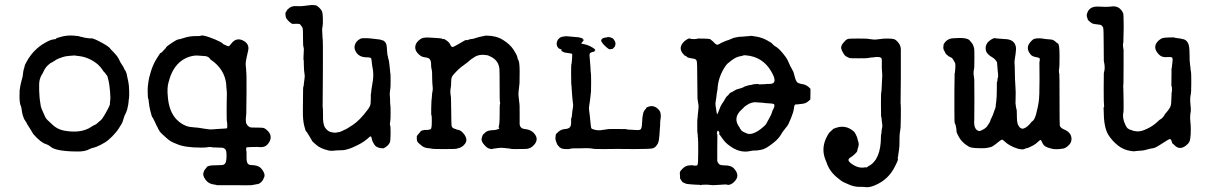

<svg xmlns="http://www.w3.org/2000/svg" viewBox="-20 -588 4963 787"><path d="M183 -422Q196 -427 202.5 -427Q209 -427 209.5 -429.5Q210 -432 233.5 -438Q257 -444 281.5 -442Q306 -440 307.5 -438.5Q309 -437 312 -437Q315 -437 321.5 -435Q328 -433 334 -432.5Q340 -432 345.5 -431Q351 -430 353 -431Q360 -432 384 -420Q429 -397 433 -387Q434 -386 446 -373.5Q458 -361 461 -356Q464 -351 466 -348Q468 -345 471 -338Q474 -331 479 -324Q484 -317 487.5 -310Q491 -303 491 -302Q497 -296 500 -281Q503 -266 506 -252.5Q509 -239 509.5 -214.5Q510 -190 508.5 -183.5Q507 -177 507 -170Q507 -163 501 -138L494 -120Q493 -121 489 -109.5Q485 -98 483.5 -92Q482 -86 476.5 -77Q471 -68 465.5 -59.5Q460 -51 454.5 -45Q449 -39 445.5 -35Q442 -31 439.5 -28.5Q437 -26 425.5 -15.5Q414 -5 393 5.5Q372 16 363.5 17.5Q355 19 347 23Q329 34 293 33Q208 32 187 13Q180 7 172 4Q147 -3 117 -38Q113 -43 113 -44Q113 -45 109 -51Q105 -57 102.5 -61.5Q100 -66 95.5 -72.5Q91 -79 89 -84Q87 -89 83 -93.5Q79 -98 74.5 -112Q70 -126 69 -137Q68 -148 66 -152Q60 -165 60 -190.5Q60 -216 60.5 -218Q61 -220 62 -227.5Q63 -235 63.5 -236.5Q64 -238 65 -244Q66 -250 69 -260Q72 -270 72.5 -273.5Q73 -277 74 -283Q75 -289 75 -292Q75 -295 76 -298Q77 -301 77 -302.5Q77 -304 79 -309Q81 -314 81 -317.5Q81 -321 89 -335Q121 -394 183 -422ZM381 -324Q346 -353 305 -358Q292 -359 289 -360Q286 -361 283.5 -360.5Q281 -360 264.5 -359Q248 -358 237 -354Q226 -350 220 -348Q214 -346 203 -338.5Q192 -331 190 -331Q188 -331 177 -321Q166 -311 160 -298Q154 -285 152 -283Q141 -265 140.5 -243.5Q140 -222 140.5 -218Q141 -214 141.5 -200.5Q142 -187 143.5 -177.5Q145 -168 146.5 -157Q148 -146 156 -129.5Q164 -113 165 -109.5Q166 -106 171 -100Q176 -94 179 -92Q182 -90 195 -77Q218 -55 253 -51Q301 -44 335 -58Q340 -60 342 -61Q344 -62 345 -62.5Q346 -63 351.5 -66.5Q357 -70 362 -73Q367 -76 370.5 -77Q374 -78 379.5 -83.5Q385 -89 385.5 -89Q386 -89 392 -94Q398 -99 405 -111Q412 -123 412.5 -123.5Q413 -124 421 -139Q429 -154 430 -158.5Q431 -163 431 -167Q431 -171 431 -172Q434 -184 431 -214.5Q428 -245 425.5 -254.5Q423 -264 421.5 -271Q420 -278 417 -280.5Q414 -283 412 -287Q410 -291 408.5 -291Q407 -291 400 -302Q393 -313 381 -324Z M802 -441Q808 -446 837.5 -435.5Q867 -425 880.5 -417.5Q894 -410 894 -408.5Q894 -407 896.5 -406.5Q899 -406 905.5 -402.5Q912 -399 916 -398.5Q920 -398 927 -408Q947 -435 974 -423Q1004 -409 997 -380Q993 -362 991.5 -355.5Q990 -349 988.5 -340Q987 -331 987 -324.5Q987 -318 988 -313Q989 -308 989 -303Q989 -298 989 -296Q991 -293 990.5 -209.5Q990 -126 989.5 -123.5Q989 -121 989 -116.5Q989 -112 988 -105.5Q987 -99 988 -89.5Q989 -80 990 -80.5Q991 -81 991 -81Q991 -77 996.5 -72Q1002 -67 1006 -66Q1010 -65 1030 -65Q1050 -65 1058 -64Q1066 -63 1077.5 -51.5Q1089 -40 1089.5 -27Q1090 -14 1081 -1.5Q1072 11 1061.5 13.5Q1051 16 1045.5 15Q1040 14 1015 14.5Q990 15 989.5 17Q989 19 989 25Q989 31 990 31Q991 31 990.5 50.5Q990 70 993 77.5Q996 85 1001.5 87Q1007 89 1018 89Q1042 91 1052 104Q1067 123 1064 135Q1056 161 1036 167Q1036 166 1032.5 167Q1029 168 1022.5 169Q1016 170 1011 171Q1006 172 938 171H870Q864 169 855 168Q834 165 822 148Q808 129 816 115Q817 113 816.5 112.5Q816 112 818.5 109Q821 106 821 105.5Q821 105 824 102Q827 99 828 97Q831 90 860.5 89.5Q890 89 894 88Q898 87 902 83Q908 77 908.5 53.5Q909 30 904 24.5Q899 19 894 18Q889 17 877 17L850 16L849 15Q834 14 830.5 15.5Q827 17 803 17Q737 17 704 2Q701 1 689.5 -4Q678 -9 668 -17.5Q658 -26 654 -30Q650 -34 644.5 -38.5Q639 -43 634 -50.5Q629 -58 628.5 -60Q628 -62 625.5 -66.5Q623 -71 622.5 -72Q622 -73 620 -77Q618 -81 616.5 -85Q615 -89 612.5 -93Q610 -97 608.5 -101Q607 -105 604.5 -107.5Q602 -110 596.5 -132.5Q591 -155 590 -169Q589 -183 587.5 -184Q586 -185 585.5 -205.5Q585 -226 586 -233.5Q587 -241 588.5 -254Q590 -267 598.5 -295Q607 -323 622 -347.5Q637 -372 639 -371.5Q641 -371 644.5 -375Q648 -379 654 -385Q660 -391 661.5 -394.5Q663 -398 684 -412Q705 -426 711 -426.5Q717 -427 729 -431Q756 -440 778.5 -440Q801 -440 802 -441ZM794 -360Q777 -362 755 -355Q710 -340 686 -293Q678 -276 675.5 -266.5Q673 -257 671 -251Q664 -229 668 -190Q673 -131 703 -99Q727 -74 757 -68Q764 -67 775 -66Q791 -65 792 -64.5Q793 -64 798.5 -63.5Q804 -63 805 -62.5Q806 -62 811 -61.5Q816 -61 828.5 -59Q841 -57 848.5 -57.5Q856 -58 867 -59Q878 -60 891.5 -60.5Q905 -61 907.5 -61.5Q910 -62 911 -64Q912 -69 911.5 -74Q911 -79 911 -84Q911 -89 910 -89.5Q909 -90 909 -138Q909 -186 909.5 -186.5Q910 -187 910 -200Q910 -213 909.5 -213.5Q909 -214 908 -230Q907 -292 858 -333Q847 -342 844 -343.5Q841 -345 841.5 -346Q842 -347 835.5 -352.5Q829 -358 815 -358.5Q801 -359 794 -360Z M1304 -118Q1303 -80 1311.5 -66.5Q1320 -53 1332 -48Q1348 -43 1358 -44.5Q1368 -46 1368.5 -46.5Q1369 -47 1371.5 -47Q1374 -47 1376 -48.5Q1378 -50 1382 -51Q1386 -52 1387.5 -53.5Q1389 -55 1389 -55Q1395 -55 1425.5 -75.5Q1456 -96 1486 -137Q1498 -152 1499 -163.5Q1500 -175 1500 -184.5Q1500 -194 1500 -196.5Q1500 -199 1500 -200.5Q1500 -202 1500 -203Q1500 -204 1500.5 -204Q1501 -204 1501 -205Q1501 -207 1501.5 -211Q1502 -215 1502 -216Q1502 -217 1503 -224Q1506 -244 1508 -255Q1510 -266 1510 -280Q1510 -294 1508.5 -302.5Q1507 -311 1506.5 -313.5Q1506 -316 1505 -323.5Q1504 -331 1503.5 -336.5Q1503 -342 1502.5 -343.5Q1502 -345 1502 -347Q1501 -353 1486 -353Q1450 -352 1437 -379Q1430 -392 1435.5 -406.5Q1441 -421 1457 -429Q1461 -431 1463.5 -431Q1466 -431 1473 -431.5Q1480 -432 1483.5 -431.5Q1487 -431 1491 -431Q1495 -431 1499 -430.5Q1503 -430 1506.5 -429.5Q1510 -429 1516 -428.5Q1522 -428 1528.5 -427Q1535 -426 1537 -426L1553 -421Q1553 -421 1555 -419Q1562 -413 1564 -404.5Q1566 -396 1566.5 -380Q1567 -364 1571 -351Q1575 -338 1576.5 -321Q1578 -304 1578.5 -302Q1579 -300 1579 -295.5Q1579 -291 1580 -288.5Q1581 -286 1581 -257Q1581 -228 1580 -225Q1579 -222 1579 -218.5Q1579 -215 1578 -209Q1577 -203 1578 -195Q1579 -187 1579 -173.5Q1579 -160 1580 -157.5Q1581 -155 1581 -127Q1581 -99 1580 -95Q1577 -77 1579 -74.5Q1581 -72 1581 -42.5Q1581 -13 1578 -4Q1571 11 1552 20Q1524 20 1514 4Q1514 3 1509.5 -4Q1505 -11 1504 -19Q1502 -32 1496 -28Q1495 -27 1487 -20Q1470 -5 1445.5 7Q1421 19 1415 20.5Q1409 22 1400 25Q1391 28 1376 28Q1361 28 1354 29Q1347 30 1343.5 30Q1340 30 1335.5 30Q1331 30 1324 28Q1294 21 1276.5 6Q1259 -9 1259 -10.5Q1259 -12 1254.5 -19Q1250 -26 1250 -26.5Q1250 -27 1246.5 -32.5Q1243 -38 1242.5 -38.5Q1242 -39 1239.5 -44Q1237 -49 1235 -49Q1233 -49 1227 -72.5Q1221 -96 1221.5 -135Q1222 -174 1222 -189Q1222 -232 1223.5 -233Q1225 -234 1225 -239Q1225 -244 1225.5 -244.5Q1226 -245 1226.5 -252.5Q1227 -260 1228.5 -268.5Q1230 -277 1228 -286.5Q1226 -296 1225.5 -319Q1225 -342 1225 -342L1224 -341V-347V-354L1225 -375Q1226 -389 1225 -391Q1224 -393 1223.5 -397.5Q1223 -402 1222.5 -404Q1222 -406 1222 -435Q1222 -464 1221 -470Q1220 -476 1215.5 -481Q1211 -486 1211 -487Q1211 -488 1209 -489Q1202 -491 1194 -490.5Q1186 -490 1180.5 -490Q1175 -490 1164.5 -500Q1154 -510 1152 -517Q1150 -524 1150 -531Q1150 -538 1151.5 -538.5Q1153 -539 1155 -543.5Q1157 -548 1157.5 -548Q1158 -548 1162 -552Q1174 -564 1193 -563Q1212 -562 1224.5 -563.5Q1237 -565 1239.5 -565.5Q1242 -566 1249.5 -566.5Q1257 -567 1258 -567.5Q1259 -568 1265.5 -567Q1272 -566 1272.5 -566.5Q1273 -567 1277.5 -565Q1282 -563 1290 -555Q1298 -547 1300.5 -540Q1303 -533 1303.5 -510Q1304 -487 1302 -478.5Q1300 -470 1300.5 -465.5Q1301 -461 1301.5 -444Q1302 -427 1303 -426.5Q1304 -426 1303.5 -291.5Q1303 -157 1302.5 -155Q1302 -153 1303 -148Q1304 -143 1304 -118Z M1952 -438 1966 -441Q1966 -442 1974 -442Q2013 -442 2041.5 -424.5Q2070 -407 2084.5 -385Q2099 -363 2100.5 -354Q2102 -345 2103 -344Q2110 -339 2110 -295Q2110 -251 2109.5 -248.5Q2109 -246 2108.5 -238Q2108 -230 2106 -216Q2104 -202 2106 -189.5Q2108 -177 2108 -172.5Q2108 -168 2109 -165.5Q2110 -163 2110 -125Q2110 -87 2110 -79Q2112 -61 2131 -59Q2159 -57 2173.5 -36Q2188 -15 2169 6Q2155 22 2135.5 22.5Q2116 23 2095.5 23Q2075 23 2073 22Q2071 21 2064.5 20.5Q2058 20 2046 18.5Q2034 17 2024.5 18.5Q2015 20 2008.5 20.5Q2002 21 1999 22.5Q1996 24 1986.5 21.5Q1977 19 1968 9Q1951 -8 1954.5 -21.5Q1958 -35 1960 -36.5Q1962 -38 1966 -42Q1970 -46 1970.5 -46Q1971 -46 1975 -49Q1982 -54 2008 -55L2017 -57Q2026 -60 2026 -61Q2028 -65 2023 -66Q2028 -73 2028 -117Q2028 -161 2029 -161.5Q2030 -162 2030 -166Q2030 -170 2029 -170.5Q2028 -171 2028 -232.5Q2028 -294 2027 -307Q2024 -329 2012 -341Q2002 -352 1982 -360Q1983 -361 1974 -362Q1945 -367 1925.5 -354.5Q1906 -342 1903 -338.5Q1900 -335 1893 -330Q1867 -312 1852 -296.5Q1837 -281 1833.5 -275Q1830 -269 1829.5 -258Q1829 -247 1829 -241.5Q1829 -236 1827 -225Q1825 -214 1826.5 -203Q1828 -192 1828.5 -189Q1829 -186 1829.5 -132Q1830 -78 1831 -72.5Q1832 -67 1836 -64Q1840 -61 1844.5 -60Q1849 -59 1849.5 -58Q1850 -57 1855 -56.5Q1860 -56 1866 -53Q1875 -48 1883 -37Q1898 -16 1887 0Q1876 16 1857 20Q1851 21 1849 22Q1847 23 1801 23Q1755 23 1752.5 22Q1750 21 1742 20Q1718 19 1707 8Q1705 6 1697.5 0Q1690 -6 1689 -13.5Q1688 -21 1688.5 -25Q1689 -29 1688.5 -29.5Q1688 -30 1693 -36L1704 -49V-50Q1708 -53 1713 -54H1714Q1721 -56 1726 -55.5Q1731 -55 1736.5 -56Q1742 -57 1742 -57.5Q1742 -58 1744 -58Q1746 -58 1748 -63.5Q1750 -69 1750 -91.5Q1750 -114 1748.5 -115Q1747 -116 1747.5 -144.5Q1748 -173 1748.5 -174Q1749 -175 1750 -188Q1751 -201 1751 -203Q1755 -220 1753.5 -231.5Q1752 -243 1751.5 -265.5Q1751 -288 1751 -291.5Q1751 -295 1750 -301Q1749 -307 1748.5 -307Q1748 -307 1748 -307.5Q1748 -308 1748 -311Q1747 -314 1747 -325.5Q1747 -337 1742.5 -344Q1738 -351 1725.5 -352.5Q1713 -354 1707.5 -357Q1702 -360 1695 -367Q1682 -379 1682 -393.5Q1682 -408 1693 -419Q1704 -430 1713.5 -432.5Q1723 -435 1739.5 -434Q1756 -433 1773.5 -432Q1791 -431 1792.5 -429Q1794 -427 1797.5 -428Q1801 -429 1809 -423Q1821 -415 1825 -406Q1829 -397 1833.5 -395.5Q1838 -394 1864 -410Q1890 -426 1891.5 -424Q1893 -422 1897.5 -424Q1902 -426 1902.5 -426Q1903 -426 1906.5 -427Q1910 -428 1911.5 -428Q1913 -428 1916 -428.5Q1919 -429 1921.5 -429.5Q1924 -430 1932.5 -433Q1941 -436 1946.5 -437Q1952 -438 1952 -438Z M2468 -435Q2468 -436 2473.5 -436Q2479 -436 2483 -434.5Q2487 -433 2488.5 -432Q2490 -431 2491.5 -431Q2493 -431 2499.5 -420.5Q2506 -410 2500 -397L2492 -388Q2487 -387 2485.5 -387Q2484 -387 2483.5 -386.5Q2483 -386 2482 -386Q2481 -386 2477.5 -386.5Q2474 -387 2464 -396Q2454 -405 2451 -409Q2442 -422 2444 -422Q2446 -422 2444.5 -424Q2443 -426 2445.5 -426Q2448 -426 2447.5 -427.5Q2447 -429 2448.5 -429Q2450 -429 2449.5 -430Q2449 -431 2451 -431L2456 -433ZM2282 -379 2281 -383Q2284 -384 2280 -385.5Q2276 -387 2275 -387.5Q2274 -388 2272.5 -388.5Q2271 -389 2270.5 -389.5Q2270 -390 2267 -393.5Q2264 -397 2263 -401Q2261 -409 2262 -412.5Q2263 -416 2263.5 -418.5Q2264 -421 2265.5 -423Q2267 -425 2267 -425.5Q2267 -426 2272 -431Q2277 -436 2285 -437.5Q2293 -439 2298 -439.5Q2303 -440 2319.5 -438Q2336 -436 2341.5 -436Q2347 -436 2349.5 -435.5Q2352 -435 2356 -434Q2360 -433 2360 -433L2367 -431Q2367 -431 2367 -430.5Q2367 -430 2368 -430L2369 -429Q2367 -427 2371 -426H2373L2372 -425Q2371 -423 2372 -422.5Q2373 -422 2367.5 -416.5Q2362 -411 2362.5 -410Q2363 -409 2374 -407Q2399 -402 2420 -385Q2416 -385 2421 -381H2420Q2415 -381 2417 -379Q2418 -378 2417 -378L2415 -376Q2410 -376 2404 -373.5Q2398 -371 2397 -367Q2396 -363 2397 -353.5Q2398 -344 2398.5 -335Q2399 -326 2400 -316Q2401 -306 2401 -299Q2401 -292 2402 -288.5Q2403 -285 2403 -250.5Q2403 -216 2402.5 -213Q2402 -210 2400 -190.5Q2398 -171 2395.5 -158Q2393 -145 2395 -133.5Q2397 -122 2399.5 -94.5Q2402 -67 2403.5 -63Q2405 -59 2418 -56Q2431 -53 2440 -54L2468 -58Q2468 -60 2542 -59L2552 -58L2549 -57Q2554 -57 2563.5 -56.5Q2573 -56 2587.5 -55Q2602 -54 2606 -58Q2611 -62 2612 -86.5Q2613 -111 2615.5 -119Q2618 -127 2617.5 -127.5Q2617 -128 2619.5 -131.5Q2622 -135 2621.5 -135.5Q2621 -136 2625 -139.5Q2629 -143 2629 -145.5Q2629 -148 2642 -152Q2665 -157 2682 -136Q2692 -124 2687 -96Q2686 -93 2686 -81.5Q2686 -70 2685 -64Q2684 -58 2684 -50Q2682 -11 2677 -1Q2668 17 2655.5 20Q2643 23 2580.5 23Q2518 23 2514.5 22.5Q2511 22 2506.5 22.5Q2502 23 2457.5 23Q2413 23 2412 22Q2411 21 2398.5 20Q2386 19 2376.5 19.5Q2367 20 2353.5 20Q2340 20 2332 20Q2316 21 2316.5 22Q2317 23 2311 23Q2288 24 2280 19.5Q2272 15 2272 14Q2272 13 2268 9Q2264 5 2264.5 5Q2265 5 2263 1.5Q2261 -2 2261 -4Q2261 -6 2259.5 -7.5Q2258 -9 2257.5 -14.5Q2257 -20 2256.5 -20.5Q2256 -21 2257 -26Q2258 -31 2258 -35Q2258 -39 2269.5 -48.5Q2281 -58 2295.5 -59Q2310 -60 2315.5 -66Q2321 -72 2321 -84.5Q2321 -97 2321 -99.5Q2321 -102 2321.5 -103.5Q2322 -105 2322 -105.5Q2322 -106 2322.5 -105.5Q2323 -105 2323 -105.5Q2323 -106 2324 -112Q2326 -135 2328 -145Q2330 -155 2329 -160.5Q2328 -166 2327.5 -173Q2327 -180 2325.5 -193.5Q2324 -207 2323.5 -221Q2323 -235 2322.5 -237.5Q2322 -240 2321.5 -244.5Q2321 -249 2321 -286.5Q2321 -324 2322 -325Q2323 -326 2323.5 -331.5Q2324 -337 2325 -350Q2326 -363 2325.5 -366Q2325 -369 2309 -370.5Q2293 -372 2288 -375.5Q2283 -379 2282 -379Z M2968 -202Q2969 -203 2969 -203V-202ZM2927 -39Q2929 -40 2929 -42.5Q2929 -45 2926 -50Q2921 -57 2919 -44Q2918 -38 2919.5 -38Q2921 -38 2920.5 -36.5Q2920 -35 2920 18V72Q2924 83 2930 86.5Q2936 90 2952 90Q2976 90 2987 101Q3013 128 2995 151Q2982 168 2966 170Q2962 170 2961 169Q2959 167 2922 170L2903 171L2889 170Q2889 169 2873 169Q2857 169 2855 170H2856Q2853 170 2852 171L2848 170Q2853 170 2847 169.5Q2841 169 2832 169Q2823 169 2816 168Q2809 167 2800.5 166.5Q2792 166 2787 163Q2782 160 2780 160Q2778 160 2772.5 151.5Q2767 143 2767.5 142.5Q2768 142 2767.5 137.5Q2767 133 2767 127.5Q2767 122 2766.5 122Q2766 122 2767 117.5Q2768 113 2776 105Q2789 91 2805 90Q2821 89 2822 89V90Q2821 92 2827 91Q2833 90 2833.5 91Q2834 92 2839 88Q2842 84 2842 32.5Q2842 -19 2841 -22.5Q2840 -26 2840 -32.5Q2840 -39 2839 -41Q2838 -43 2838 -73Q2838 -103 2839 -104.5Q2840 -106 2840 -113Q2840 -120 2840.5 -120.5Q2841 -121 2841.5 -128.5Q2842 -136 2843 -144Q2844 -152 2843 -157.5Q2842 -163 2840.5 -173.5Q2839 -184 2839 -184L2838 -271Q2838 -330 2836 -337Q2834 -344 2828.5 -346Q2823 -348 2811 -349.5Q2799 -351 2795 -355.5Q2791 -360 2789.5 -359Q2788 -358 2783 -364Q2760 -387 2778 -411Q2784 -419 2794 -425.5Q2804 -432 2808 -430Q2812 -428 2820 -428Q2828 -428 2830.5 -428Q2833 -428 2835 -428.5Q2837 -429 2837.5 -429Q2838 -429 2838 -429.5Q2838 -430 2839 -430Q2840 -430 2841.5 -430Q2843 -430 2846 -430Q2893 -430 2893 -426Q2893 -425 2897 -422.5Q2901 -420 2906.5 -414Q2912 -408 2916.5 -405.5Q2921 -403 2930 -408.5Q2939 -414 2941.5 -414.5Q2944 -415 2951 -418.5Q2958 -422 2959.5 -422Q2961 -422 2965 -423.5Q2969 -425 2970 -425.5Q2971 -426 2971 -426L2988 -433L3008 -437Q3010 -437 3017 -437.5Q3024 -438 3026 -438Q3028 -438 3036.5 -439Q3045 -440 3050 -440Q3055 -440 3055.5 -441Q3056 -442 3080 -438Q3104 -434 3124.5 -422.5Q3145 -411 3144.5 -410Q3144 -409 3148 -406Q3152 -403 3153 -401.5Q3154 -400 3158 -398Q3171 -391 3187.5 -371Q3204 -351 3206.5 -345Q3209 -339 3212 -333.5Q3215 -328 3217 -322.5Q3219 -317 3221.5 -313.5Q3224 -310 3226 -305Q3228 -300 3230 -298Q3232 -296 3237 -276Q3242 -256 3247.5 -251Q3253 -246 3264 -244Q3287 -242 3302 -224V-202Q3302 -180 3301.5 -180Q3301 -180 3292 -172Q3283 -164 3268.5 -162.5Q3254 -161 3251.5 -160.5Q3249 -160 3245.5 -160Q3242 -160 3241 -160Q3240 -160 3239 -159Q3235 -155 3234 -142.5Q3233 -130 3222 -103Q3211 -76 3206.5 -71Q3202 -66 3200.5 -63.5Q3199 -61 3193 -54Q3187 -47 3181 -36Q3171 -19 3152 -4Q3119 23 3100 26Q3097 26 3090.5 27.5Q3084 29 3073.5 29Q3063 29 3056 31Q3012 41 2970 9Q2953 -3 2942 -19Q2931 -35 2927 -39ZM3064 -242Q3072 -243 3084 -244L3090 -243L3092 -242Q3095 -242 3102 -242.5Q3109 -243 3115 -243Q3121 -243 3120.5 -243.5Q3120 -244 3135 -244Q3171 -244 3142 -294Q3107 -355 3039 -361Q3033 -361 3031.5 -361.5Q3030 -362 3026.5 -360.5Q3023 -359 3010 -356.5Q2997 -354 2978.5 -340.5Q2960 -327 2955 -319Q2923 -273 2921 -221Q2920 -215 2919 -210.5Q2918 -206 2917.5 -200.5Q2917 -195 2916.5 -191.5Q2916 -188 2915.5 -184Q2915 -180 2913.5 -171.5Q2912 -163 2913 -156Q2914 -149 2916 -136Q2918 -120 2920 -120.5Q2922 -121 2928 -138Q2934 -155 2939.5 -162.5Q2945 -170 2947.5 -174.5Q2950 -179 2951 -180.5Q2952 -182 2952 -182.5Q2952 -183 2954 -185.5Q2956 -188 2956 -189Q2956 -190 2963 -196.5Q2970 -203 2970 -204Q2969 -206 2982 -212L2981 -211L2998 -221Q2999 -221 3003 -222.5Q3007 -224 3013.5 -225.5Q3020 -227 3024 -229Q3028 -231 3031 -232.5Q3034 -234 3035.5 -234.5Q3037 -235 3041 -236Q3045 -237 3045 -237.5Q3045 -238 3052.5 -239Q3060 -240 3065 -241ZM3122 -83 3133 -103Q3133 -104 3137.5 -111.5Q3142 -119 3144 -127Q3146 -135 3149.5 -140.5Q3153 -146 3154 -152Q3156 -161 3149 -162.5Q3142 -164 3130 -164.5Q3118 -165 3105 -167Q3081 -169 3074 -169Q3058 -168 3044 -159Q3030 -150 3030 -149Q3030 -148 3020 -139Q2982 -105 3011 -66Q3014 -63 3013 -62.5Q3012 -62 3015 -59Q3020 -51 3023.5 -49.5Q3027 -48 3027 -47.5Q3027 -47 3039 -42Q3061 -31 3098 -59Q3122 -78 3122 -83Z M3379 -44 3394 -58Q3394 -60 3407 -64Q3441 -76 3471 -56Q3482 -48 3483.5 -45Q3485 -42 3488.5 -35.5Q3492 -29 3494 -22Q3496 -15 3497 -11Q3502 3 3498 14.5Q3494 26 3494 30Q3494 34 3484 43.5Q3474 53 3465 58Q3451 67 3465 79Q3496 104 3525 98Q3529 97 3529 98Q3530 101 3540 93Q3591 67 3591 -29Q3591 -37 3592 -38Q3593 -39 3593 -44Q3593 -49 3593.5 -49Q3594 -49 3594 -54Q3594 -59 3595 -61Q3596 -63 3596.5 -69Q3597 -75 3596 -80.5Q3595 -86 3594.5 -90.5Q3594 -95 3594 -98Q3594 -101 3593 -106Q3592 -111 3591.5 -111.5Q3591 -112 3591 -160.5Q3591 -209 3592 -210Q3593 -211 3593 -215.5Q3593 -220 3593.5 -220Q3594 -220 3594.5 -241Q3595 -262 3596 -270.5Q3597 -279 3595.5 -293.5Q3594 -308 3594.5 -325.5Q3595 -343 3594 -347Q3590 -358 3560 -353Q3556 -353 3548.5 -352Q3541 -351 3537 -350Q3533 -349 3499.5 -349Q3466 -349 3462.5 -350Q3459 -351 3458 -352Q3457 -353 3450 -356Q3443 -359 3438 -368Q3433 -377 3432.5 -377.5Q3432 -378 3430 -383.5Q3428 -389 3428 -390Q3427 -392 3429 -399Q3431 -406 3434 -409Q3437 -412 3437 -412.5Q3437 -413 3444 -420.5Q3451 -428 3459 -429Q3467 -430 3499 -430Q3531 -430 3532 -429.5Q3533 -429 3543.5 -428Q3554 -427 3560 -426Q3566 -425 3579.5 -427Q3593 -429 3596.5 -429Q3600 -429 3601 -429.5Q3602 -430 3619 -430Q3636 -430 3644.5 -427.5Q3653 -425 3662.5 -413Q3672 -401 3672.5 -386.5Q3673 -372 3672.5 -272.5Q3672 -173 3671.5 -169.5Q3671 -166 3672 -159.5Q3673 -153 3672.5 -110.5Q3672 -68 3671.5 -65Q3671 -62 3670 -54.5Q3669 -47 3668 -40.5Q3667 -34 3667 -9.5Q3667 15 3665 26.5Q3663 38 3662 46Q3661 54 3661 55Q3658 59 3660.5 62.5Q3663 66 3649 93Q3622 149 3565 172Q3544 181 3528 179Q3512 177 3503 178Q3478 178 3452 165Q3450 164 3439.5 159.5Q3429 155 3413 141Q3380 115 3368 78Q3366 72 3364 68Q3346 25 3365 -19Q3370 -30 3372.5 -34Q3375 -38 3375 -38Z M3856 -369 3849 -383Q3849 -384 3848 -385Q3847 -386 3847 -389.5Q3847 -393 3846.5 -393Q3846 -393 3847 -398Q3848 -403 3848 -404Q3848 -405 3847 -405L3849 -408Q3861 -429 3885 -431Q3944 -436 3955 -422Q3956 -420 3962 -413.5Q3968 -407 3970 -399.5Q3972 -392 3973 -389.5Q3974 -387 3974 -351.5Q3974 -316 3973.5 -312.5Q3973 -309 3972.5 -304.5Q3972 -300 3971 -297Q3970 -287 3971 -281.5Q3972 -276 3972.5 -270.5Q3973 -265 3973.5 -261.5Q3974 -258 3974 -180.5Q3974 -103 3973.5 -99.5Q3973 -96 3973 -87Q3973 -66 3982 -57Q3991 -48 4000.5 -52.5Q4010 -57 4015 -60Q4027 -69 4027 -72Q4027 -72 4032 -79Q4032 -80 4035.5 -85Q4039 -90 4039 -92.5Q4039 -95 4044.5 -105.5Q4050 -116 4054 -129Q4058 -142 4059 -143Q4060 -144 4061 -148.5Q4062 -153 4061.5 -154Q4061 -155 4063.5 -171Q4066 -187 4066 -230V-251Q4068 -251 4068.5 -260Q4069 -269 4070 -270Q4072 -271 4071 -284.5Q4070 -298 4069.5 -299Q4069 -300 4068 -317Q4067 -334 4066 -335V-334Q4059 -346 4049 -352Q4024 -366 4021 -382Q4016 -408 4040 -424Q4053 -433 4059.5 -431.5Q4066 -430 4077 -429.5Q4088 -429 4090 -428.5Q4092 -428 4096 -428Q4138 -428 4144 -396Q4145 -390 4144.5 -384.5Q4144 -379 4143 -368.5Q4142 -358 4140 -348Q4138 -338 4138.5 -329.5Q4139 -321 4139.5 -311.5Q4140 -302 4140 -283.5Q4140 -265 4142 -237Q4144 -209 4143 -189.5Q4142 -170 4142.5 -164.5Q4143 -159 4144.5 -149.5Q4146 -140 4147 -139Q4148 -138 4148 -117Q4148 -87 4153 -76Q4163 -56 4178 -62Q4193 -68 4208 -88Q4211 -92 4211 -91H4212Q4219 -97 4223.5 -109.5Q4228 -122 4228 -124.5Q4228 -127 4231 -137.5Q4234 -148 4237.5 -169.5Q4241 -191 4241 -262.5Q4241 -334 4240.5 -335Q4240 -336 4241 -335.5Q4242 -335 4242 -341.5Q4242 -348 4241 -349.5Q4240 -351 4231 -353Q4211 -356 4205 -364Q4182 -391 4203 -415Q4213 -427 4220.5 -429Q4228 -431 4238.5 -431Q4249 -431 4250 -430.5Q4251 -430 4255.5 -429.5Q4260 -429 4266 -428Q4272 -427 4282.5 -426.5Q4293 -426 4296.5 -424Q4300 -422 4302.5 -420.5Q4305 -419 4309 -415Q4313 -411 4316 -410Q4323 -408 4323 -359.5Q4323 -311 4321.5 -306.5Q4320 -302 4320.5 -294.5Q4321 -287 4322 -286Q4323 -285 4323 -181.5Q4323 -78 4324 -73Q4327 -64 4340 -58Q4371 -46 4372 -20Q4373 -5 4361 7Q4349 19 4338 21Q4309 26 4290.5 21.5Q4272 17 4264 11.5Q4256 6 4252 -4Q4248 -14 4245 -14Q4242 -14 4234 -6Q4226 2 4215 8Q4204 14 4201 15Q4198 16 4195 17.5Q4192 19 4187.5 19.5Q4183 20 4183 21Q4175 27 4154 22Q4119 12 4097 -9Q4090 -16 4086.5 -15.5Q4083 -15 4071 -5Q4048 14 4040.5 15Q4033 16 4026.5 18Q4020 20 3996.5 19.5Q3973 19 3966.5 17.5Q3960 16 3958 16Q3956 16 3948 11Q3920 -5 3906 -35Q3900 -47 3900.5 -50.5Q3901 -54 3900.5 -56.5Q3900 -59 3899.5 -62.5Q3899 -66 3898.5 -68.5Q3898 -71 3896.5 -76.5Q3895 -82 3893.5 -83Q3892 -84 3892 -141.5Q3892 -199 3892 -215L3893 -288Q3894 -287 3894 -289Q3898 -324 3894.5 -330.5Q3891 -337 3888.5 -341Q3886 -345 3884 -348Q3882 -351 3877 -353Q3872 -355 3869 -357Q3866 -359 3861 -363.5Q3856 -368 3856 -369Z M4585 -109Q4586 -109 4586 -109ZM4585 -114Q4585 -114 4585 -113ZM4583 -535Q4586 -535 4586 -476Q4585 -415 4584.5 -413.5Q4584 -412 4583 -408Q4583 -396 4584 -392.5Q4585 -389 4585.5 -383.5Q4586 -378 4585.5 -313Q4585 -248 4585 -245.5Q4585 -243 4584.5 -242.5Q4584 -242 4584 -235Q4584 -228 4584.5 -225Q4585 -222 4585.5 -177Q4586 -132 4585 -128Q4579 -105 4593 -76Q4599 -64 4602 -62Q4605 -60 4608.5 -58Q4612 -56 4614 -56Q4616 -56 4620.5 -53.5Q4625 -51 4640.5 -49.5Q4656 -48 4680.5 -59.5Q4705 -71 4720.5 -85.5Q4736 -100 4738 -100Q4740 -100 4747 -108Q4754 -116 4753 -116.5Q4752 -117 4760.5 -126.5Q4769 -136 4775 -146Q4781 -156 4781 -175Q4782 -209 4782.5 -209Q4783 -209 4783.5 -212.5Q4784 -216 4784 -221Q4784 -235 4782 -234Q4781 -233 4782 -287V-307Q4783 -307 4783.5 -313Q4784 -319 4784 -319Q4784 -319 4785 -326Q4786 -333 4786.5 -342Q4787 -351 4783 -353Q4779 -355 4765 -354Q4743 -352 4732 -363Q4701 -393 4727 -420Q4737 -429 4744 -431.5Q4751 -434 4772.5 -434.5Q4794 -435 4795 -434Q4796 -433 4800 -432.5Q4804 -432 4807 -431.5Q4810 -431 4811.5 -431Q4813 -431 4815 -430.5Q4817 -430 4827 -428Q4849 -425 4854 -397Q4856 -384 4856 -361Q4856 -338 4857.5 -327.5Q4859 -317 4859.5 -311.5Q4860 -306 4860 -305.5Q4860 -305 4860.5 -300Q4861 -295 4862 -292.5Q4863 -290 4863 -249.5Q4863 -209 4861 -202Q4857 -184 4859.5 -162Q4862 -140 4861 -132Q4857 -111 4859 -93Q4861 -75 4861 -58.5Q4861 -42 4860.5 -37Q4860 -32 4859 -22Q4858 -12 4854.5 -5.5Q4851 1 4842 8Q4816 29 4795 8Q4790 3 4790 3Q4786 3 4783 -7.5Q4780 -18 4775.5 -18Q4771 -18 4743 0.5Q4715 19 4707 19.5Q4699 20 4685 24Q4671 28 4663 29Q4655 30 4644 30.5Q4633 31 4632 32Q4631 33 4616 31Q4586 27 4562 8Q4538 -11 4522 -37Q4504 -68 4504 -135Q4503 -148 4504 -148Q4507 -150 4505.5 -155.5Q4504 -161 4504 -223.5Q4504 -286 4504.5 -286.5Q4505 -287 4505.5 -292.5Q4506 -298 4507 -300Q4508 -302 4508 -309Q4508 -321 4507 -324.5Q4506 -328 4505.5 -333Q4505 -338 4504.5 -339Q4504 -340 4504 -405.5Q4504 -471 4501.5 -475.5Q4499 -480 4495.5 -483.5Q4492 -487 4478 -488Q4464 -489 4458.5 -491.5Q4453 -494 4446 -500Q4439 -506 4439 -507.5Q4439 -509 4437 -514Q4432 -525 4437 -536Q4447 -563 4483 -561Q4515 -559 4527.5 -560.5Q4540 -562 4542 -562Q4562 -563 4575 -548Q4580 -542 4581.5 -538.5Q4583 -535 4583 -535Z"/></svg>

Font: TT2020 Style E
Style: Regular
Weight: 400
Version: Version 00.2